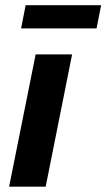

<svg xmlns="http://www.w3.org/2000/svg" viewBox="-20 -700 399 720"><path d="M14.2 0 113.7 -496H250.4L151.3 0ZM59.1 -593.5 76.2 -680.5H359.3L342.1 -593.5Z"/></svg>

Font: Source Sans 3 VF
Style: Italic
Weight: 200
Italic angle: -11°
Designer: Paul D. Hunt
Foundry: Adobe Systems Incorporated
Version: Version 3.042;hotconv 1.0.118;makeotfexe 2.5.65603